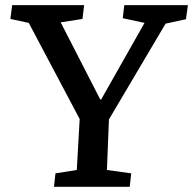

<svg xmlns="http://www.w3.org/2000/svg" viewBox="-20 -720 744 740"><path d="M366.2 -336.9H370.1L537.1 -631.8L453.1 -649.9L459 -700.2H704.1L696.8 -646L618.2 -628.9L399.9 -259.8L392.1 -64.9L485.8 -51.8L480 0H188L193.8 -51.8L275.9 -64.9L287.1 -261.2L90.8 -631.8L20 -647L26.9 -700.2H304.2L297.9 -647L213.9 -633.8Z"/></svg>

Font: Literata Book SemiBold
Style: Italic
Weight: 600
Italic angle: -3°
Designer: Latin by Veronika Burian and Jose Scaglione. Greek by Irene Vlachou. Cyrillic by Vera Evstafieva
Foundry: TypeTogether
Version: Version 1.003;PS 001.003;hotconv 1.0.88;makeotf.lib2.5.64775